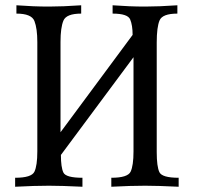

<svg xmlns="http://www.w3.org/2000/svg" viewBox="-20 -711 751 731"><path d="M660.2 0Q579.6 -3.9 532.7 -3.9Q478 -3.9 403.8 0V-34.2Q466.3 -34.2 477.3 -57.4Q488.3 -80.6 488.3 -134.8V-493.2L211.9 -121.1Q211.9 -73.7 221.4 -54Q231 -34.2 293.9 -34.2V0Q213.4 -3.9 166.5 -3.9Q111.8 -3.9 37.6 0V-34.2Q100.1 -34.2 111.1 -57.4Q122.1 -80.6 122.1 -134.8V-550.8Q122.1 -602.5 111.1 -630.9Q100.1 -659.2 42.5 -659.2V-690.9Q106.9 -686 166.5 -686Q218.8 -686 289.1 -690.9V-659.2Q232.4 -659.2 221.4 -632.3Q210.4 -605.5 210.4 -551.8V-207.5L484.9 -578.1Q484.9 -614.7 475.6 -637Q466.3 -659.2 408.7 -659.2V-690.9Q473.1 -686 532.7 -686Q585 -686 655.3 -690.9V-659.2Q598.6 -659.2 587.6 -633.5Q576.7 -607.9 576.7 -549.3V-131.8Q576.7 -76.7 586.9 -55.4Q597.2 -34.2 660.2 -34.2Z"/></svg>

Font: Kelvinch
Style: Regular
Weight: 400
Designer: Paul James MIller
Foundry: High-Logic / Made with FontCreator
Version: Version 3.30 September 23, 2016